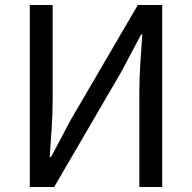

<svg xmlns="http://www.w3.org/2000/svg" viewBox="-20 -753 773 773"><path d="M100 0H198L469 -465L548 -614H553C548 -540 541 -462 541 -385V0H633V-733H535L264 -269L185 -120H180C185 -194 192 -276 192 -352V-733H100Z"/></svg>

Font: Noto Sans CJK JP Regular
Style: Regular
Weight: 400
Designer: Ryoko NISHIZUKA (kana & ideographs); Paul D. Hunt (Latin, Greek & Cyrillic); Wenlong ZHANG (bopomofo); Sandoll Communica
Foundry: Adobe Systems Incorporated
Version: Version 1.001;PS 1.001;hotconv 1.0.78;makeotf.lib2.5.61930